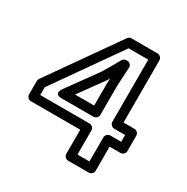

<svg xmlns="http://www.w3.org/2000/svg" viewBox="-158 -796 931 957"><g transform="rotate(30 308.0 -318.0)"><path d="M176 -228H360C375 -228 385 -242 385 -253V-397C385 -433 389 -491 391 -528C392 -541 382 -554 366 -554H361C352 -554 343 -548 339 -541C322 -509 303 -478 283 -444L156 -268C156 -268 127 -228 176 -228ZM225 -278 324 -415C324 -415 326 -416 326 -417C330 -423 332 -428 336 -435C336 -422 335 -408 335 -397V-278ZM542 -228V-189H479C464 -189 454 -175 454 -164V-25H385V-164C385 -179 371 -189 360 -189H76V-234L341 -611H454V-253C454 -238 468 -228 479 -228ZM592 -253C592 -264 582 -278 567 -278H504V-636C504 -647 494 -661 479 -661H328C321 -661 313 -657 308 -650L31 -256C29 -252 26 -247 26 -242V-164C26 -153 36 -139 51 -139H335V0C335 11 345 25 360 25H479C490 25 504 15 504 0V-139H567C578 -139 592 -149 592 -164Z"/></g></svg>

Font: Falling Sky
Style: ExtOu
Weight: 400
Designer: Paul D. Hunt
Foundry: Adobe Systems Incorporated
Version: Version 1.02